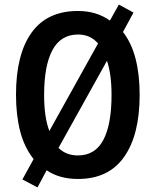

<svg xmlns="http://www.w3.org/2000/svg" viewBox="-20 -773 681 840"><path d="M591 -358Q591 -183 523 -86.5Q455 10 321 10Q240 10 184 -28L144 47L78 12L127 -77Q86 -129 68 -199.5Q50 -270 50 -359Q50 -535 118 -630Q186 -725 321 -725Q402 -725 461 -683L500 -753L564 -718L518 -633Q555 -586 573 -516.5Q591 -447 591 -358ZM173 -358Q173 -259 196 -200L409 -583Q375 -622 322 -622Q246 -622 209.5 -554Q173 -486 173 -358ZM468 -358Q468 -448 448 -507L236 -126Q269 -93 321 -93Q396 -93 432 -160.5Q468 -228 468 -358Z"/></svg>

Font: Noto Sans Myanmar Condensed SemiBold
Style: Regular
Weight: 600
Width: 3
Designer: Monotype Design Team
Foundry: Monotype Imaging Inc.
Version: Version 2.107; ttfautohint (v1.8.4.7-5d5b)